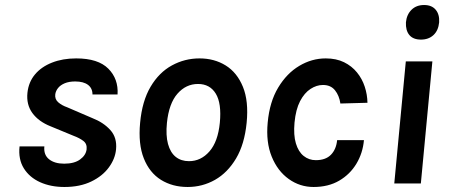

<svg xmlns="http://www.w3.org/2000/svg" viewBox="-20 -732 1795 766"><path d="M237 14Q182.5 14 140.2 -5Q98 -24 75.2 -60.2Q52.5 -96.5 58 -148H157Q153.5 -114.5 175.5 -96.8Q197.5 -79 236 -79Q276.5 -79 299.5 -95.8Q322.5 -112.5 325.5 -136Q328 -158 312.5 -169.8Q297 -181.5 274 -190L182 -228Q134 -247 109.2 -281Q84.5 -315 89.5 -362Q94 -404.5 119.5 -435Q145 -465.5 187.5 -482.2Q230 -499 284 -499Q371.5 -499 412.2 -458Q453 -417 449 -355H349Q349 -380 331 -393.5Q313 -407 280 -407Q255.5 -407 238.2 -399.8Q221 -392.5 211.8 -381Q202.5 -369.5 200.5 -356Q198 -336.5 212.2 -324Q226.5 -311.5 248 -304L348 -261Q393 -243.5 420.2 -213.2Q447.5 -183 443 -136Q439.5 -98.5 414.2 -64Q389 -29.5 344 -7.8Q299 14 237 14Z M728.5 14Q668 14 622.2 -14.5Q576.5 -43 553.8 -100Q531 -157 539 -242Q547 -329 580.8 -386Q614.5 -443 665.8 -471Q717 -499 776 -499Q835 -499 880.5 -470.8Q926 -442.5 949.2 -385.5Q972.5 -328.5 964 -242Q955.5 -156.5 921.8 -99.8Q888 -43 837.8 -14.5Q787.5 14 728.5 14ZM734 -89Q781.5 -89 815.5 -127.8Q849.5 -166.5 857 -242Q864.5 -319.5 841 -358.2Q817.5 -397 770 -397Q722 -397 688 -358.2Q654 -319.5 646 -242Q641 -192 650.2 -157.8Q659.5 -123.5 681 -106.2Q702.5 -89 734 -89Z M1231 14Q1176.5 14 1132 -17.8Q1087.5 -49.5 1064 -107.2Q1040.5 -165 1048 -243Q1055.5 -325.5 1089.8 -382.5Q1124 -439.5 1174 -469.2Q1224 -499 1279.5 -499Q1321.5 -499 1352.5 -483.8Q1383.5 -468.5 1404.2 -443Q1425 -417.5 1435.2 -386Q1445.5 -354.5 1446 -322L1338 -319Q1333.5 -350.5 1316.5 -371.8Q1299.5 -393 1268.5 -393Q1243 -393 1218.8 -377.2Q1194.5 -361.5 1177.2 -328.5Q1160 -295.5 1155 -243Q1150.5 -193 1160.5 -159.8Q1170.5 -126.5 1191.5 -109.8Q1212.5 -93 1240 -93Q1279.5 -93 1300.5 -114.8Q1321.5 -136.5 1325 -173H1432Q1427.5 -121.5 1402 -79Q1376.5 -36.5 1333.2 -11.2Q1290 14 1231 14Z M1659.5 -574Q1628.5 -574 1613.2 -592.2Q1598 -610.5 1599.5 -643Q1602.5 -674 1621.8 -693Q1641 -712 1672 -712Q1702.5 -712 1718.2 -693.2Q1734 -674.5 1732 -643Q1729 -610.5 1709.5 -592.2Q1690 -574 1659.5 -574ZM1553 0 1599 -487H1705L1659 0Z"/></svg>

Font: Karla
Style: Bold Italic
Weight: 700
Italic angle: -8°
Designer: Jonathan Pinhorn
Version: Version 2.004;gftools[0.9.33]